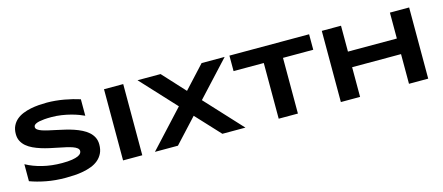

<svg xmlns="http://www.w3.org/2000/svg" viewBox="-49 -1209 4029 1748"><g transform="rotate(-15 1965.5 -335.0)"><path d="M723.1 -481.9Q704.1 -491.2 672.9 -502.9Q641.6 -514.6 602.1 -525.1Q562.5 -535.6 516.1 -542.7Q469.7 -549.8 420.9 -549.8Q381.8 -549.8 354.2 -547.4Q326.7 -544.9 307.9 -541Q289.1 -537.1 278.1 -532Q267.1 -526.9 261.2 -521.5Q255.4 -516.1 253.7 -510.7Q252 -505.4 252 -501Q252 -486.3 266.6 -475.3Q281.2 -464.4 306.6 -455.8Q332 -447.3 365.7 -439.7Q399.4 -432.1 437.3 -424.1Q475.1 -416 515.4 -406.5Q555.7 -397 593.5 -384.3Q631.3 -371.6 665 -354.7Q698.7 -337.9 724.1 -315.4Q749.5 -293 764.2 -263.7Q778.8 -234.4 778.8 -196.8Q778.8 -148.4 761.7 -113.8Q744.6 -79.1 716.1 -55.2Q687.5 -31.2 649.9 -16.8Q612.3 -2.4 571 5.4Q529.8 13.2 487.5 15.6Q445.3 18.1 407.2 18.1Q307.6 18.1 222.9 1.7Q138.2 -14.6 73.2 -39.1V-199.2Q140.1 -162.1 225.8 -141.1Q311.5 -120.1 409.2 -120.1Q466.8 -120.1 503.2 -126.2Q539.6 -132.3 560.1 -141.8Q580.6 -151.4 587.9 -162.6Q595.2 -173.8 595.2 -184.1Q595.2 -200.2 580.6 -212.2Q565.9 -224.1 540.5 -233.2Q515.1 -242.2 481.4 -249.8Q447.8 -257.3 409.9 -264.9Q372.1 -272.5 332 -281.2Q292 -290 254.2 -302Q216.3 -314 182.6 -329.8Q148.9 -345.7 123.5 -367.4Q98.1 -389.2 83.5 -417.7Q68.8 -446.3 68.8 -483.9Q68.8 -528.3 84.5 -560.5Q100.1 -592.8 126.7 -615.5Q153.3 -638.2 188.2 -652.3Q223.1 -666.5 261.7 -674.3Q300.3 -682.1 339.8 -685.1Q379.4 -688 415 -688Q454.1 -688 495.4 -684.1Q536.6 -680.2 576.7 -673.1Q616.7 -666 654.1 -656.7Q691.4 -647.5 723.1 -637.2Z M950.2 0V-670.9H1131.3V0Z M1785.2 -344.2 2103.5 0H1886.2L1676.3 -226.1L1467.3 0H1250.5L1568.4 -344.2L1266.1 -670.9H1483.4L1676.3 -460.9L1870.1 -670.9H2087.4Z M2598.1 -524.9V0H2417V-524.9H2132.3V-670.9H2883.3V-524.9Z M3645 0V-279.8H3184.1V0H3002.9V-670.9H3184.1V-426.8H3645V-670.9H3826.2V0Z"/></g></svg>

Font: REH Gaming
Style: Gaming
Weight: 700
Designer: Astigmatic (AOETI)
Foundry: Astigmatic (AOETI)
Version: Version 1.001 2011